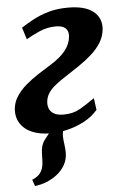

<svg xmlns="http://www.w3.org/2000/svg" viewBox="-56 -608 571 897"><g transform="rotate(-5 229.0 -159.5)"><path d="M71.5 249 61 218.5Q83 209.5 94.2 197.5Q105.5 185.5 111 168.5Q115.5 154 115.8 136.2Q116 118.5 117 98.5Q118 60 136.2 37.2Q154.5 14.5 169 -5L250.5 -49.5Q236 -31 228.8 -11.5Q221.5 8 221.5 30.5Q222 45 225 66Q228 87 228 107Q228 137 214 162.5Q200 188 175 207.5Q153.5 224 127 234.8Q100.5 245.5 71.5 249ZM166.5 10Q114 10 77.8 -6Q41.5 -22 23.8 -50.5Q6 -79 8.5 -116Q11 -148.5 28.8 -176Q46.5 -203.5 74 -227Q101.5 -250.5 132.8 -270.8Q164 -291 194 -309.5Q239.5 -337.5 263.5 -367.8Q287.5 -398 290.5 -433Q292 -452 285.2 -463.5Q278.5 -475 265.2 -480.2Q252 -485.5 233 -485.5Q192 -485.5 155 -469Q118 -452.5 93 -437.5L75.5 -493.5Q99.5 -509 131 -526.2Q162.5 -543.5 203.8 -555.8Q245 -568 297.5 -568Q377 -568 415.5 -537Q454 -506 450 -454.5Q447 -419.5 428.5 -390.2Q410 -361 382 -336.5Q354 -312 322.5 -290.8Q291 -269.5 261.5 -250.5Q232.5 -232 210.8 -214.8Q189 -197.5 176.8 -179Q164.5 -160.5 162.5 -137.5Q161 -120.5 166.8 -105.8Q172.5 -91 188.8 -81.5Q205 -72 234 -72Q278.5 -72 311.2 -91Q344 -110 381 -136L388.5 -80.5Q362 -50 324.8 -30Q287.5 -10 246.2 0Q205 10 166.5 10Z"/></g></svg>

Font: Merriweather ExtraBold
Style: Italic
Weight: 800
Italic angle: -7.8°
Version: Version 2.101